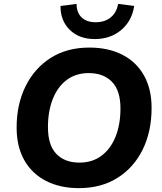

<svg xmlns="http://www.w3.org/2000/svg" viewBox="-20 -962 836 993"><path d="M388 11Q291 11 218.5 -26Q146 -63 106 -133Q66 -203 66 -302Q66 -423 112.5 -516.5Q159 -610 243 -663Q327 -716 442 -716Q540 -716 612.5 -679Q685 -642 724.5 -572Q764 -502 764 -404Q764 -282 718 -188.5Q672 -95 587.5 -42Q503 11 388 11ZM391 -121Q458 -121 505.5 -157Q553 -193 578 -256Q603 -319 603 -401Q603 -494 559 -539Q515 -584 439 -584Q372 -584 325 -548.5Q278 -513 253 -450Q228 -387 228 -304Q228 -211 271.5 -166Q315 -121 391 -121ZM470 -760Q389 -760 340.5 -808Q292 -856 293 -931L376 -942Q376 -897 402 -872Q428 -847 475 -847Q522 -847 552.5 -872Q583 -897 591 -942L674 -931Q662 -853 606.5 -806.5Q551 -760 470 -760Z"/></svg>

Font: Nunito Sans ExtraBold
Style: Italic
Weight: 800
Italic angle: -9°
Designer: Vernon Adams
Foundry: Vernon Adams
Version: Version 3.006; ttfautohint (v1.8.3)